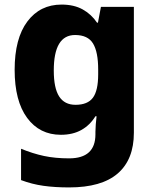

<svg xmlns="http://www.w3.org/2000/svg" viewBox="-20 -579 678 839"><path d="M249 -559Q303 -559 341 -538Q379 -517 404 -480H408L421 -549H565V1Q565 118 494.5 179Q424 240 282 240Q220 240 170 233Q120 226 72 208V71Q123 92 172 102.5Q221 113 282 113Q397 113 397 8V-3Q397 -17 398.5 -35.5Q400 -54 402 -71H397Q373 -32 335.5 -11Q298 10 246 10Q153 10 98.5 -64Q44 -138 44 -274Q44 -411 99.5 -485Q155 -559 249 -559ZM308 -426Q215 -426 215 -271Q215 -194 238.5 -157.5Q262 -121 310 -121Q363 -121 386 -152Q409 -183 409 -254V-275Q409 -352 386.5 -389Q364 -426 308 -426Z"/></svg>

Font: Noto Sans Bengali ExtraBold
Style: Regular
Weight: 800
Designer: Jelle Bosma - Monotype Design Team
Foundry: Monotype Imaging Inc.
Version: Version 2.003; ttfautohint (v1.8.4.7-5d5b)